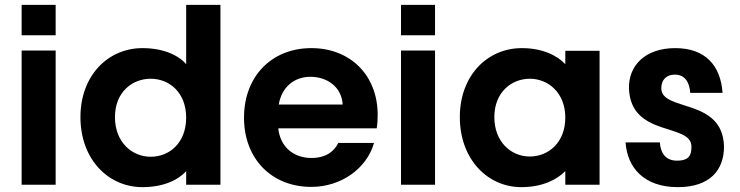

<svg xmlns="http://www.w3.org/2000/svg" viewBox="-20 -760 3044 790"><path d="M69 -552V0H209V-552ZM69 -615H209V-740H69Z M566 -562C425 -562 311 -450 311 -278C311 -105 425 10 566 10C652 10 713 -19 746 -56V0H887V-740H746V-496C714 -533 652 -562 566 -562ZM453 -278C453 -381 524 -436 600 -436C677 -436 746 -379 746 -276C746 -172 677 -115 600 -115C524 -115 453 -174 453 -278Z M1390 -330H1127C1139 -402 1191 -444 1257 -444C1329 -444 1386 -400 1390 -330ZM984 -276C984 -106 1098 9 1261 9C1383 9 1489 -66 1519 -172H1372C1355 -137 1321 -110 1261 -110C1191 -110 1133 -153 1125 -232H1530C1533 -250 1534 -270 1534 -287C1534 -451 1421 -562 1261 -562C1098 -562 984 -446 984 -276Z M1630 -552V0H1770V-552ZM1630 -615H1770V-740H1630Z M2125 10C2213 10 2273 -22 2306 -56V0H2447V-551H2306V-496C2274 -530 2215 -562 2127 -562C1986 -562 1872 -450 1872 -278C1872 -105 1986 10 2125 10ZM2014 -278C2014 -380 2084 -436 2160 -436C2236 -436 2306 -378 2306 -276C2306 -173 2236 -116 2160 -116C2084 -116 2014 -175 2014 -278Z M2769 10C2903 10 2959 -62 2959 -157C2954 -359 2701 -299 2701 -397C2701 -432 2722 -453 2757 -453C2797 -453 2817 -423 2820 -378H2953C2945 -491 2882 -562 2758 -562C2636 -562 2565 -491 2568 -395C2576 -194 2825 -255 2825 -157C2825 -124 2818 -99 2765 -99C2721 -99 2698 -128 2695 -174H2554C2561 -70 2630 10 2769 10Z"/></svg>

Font: Malmofest SemiBold
Style: Regular
Weight: 600
Designer: Jonny Pinhorn (Poppins), Kolossal
Version: Version 1.004;Glyphs 3.1.2 (3151)